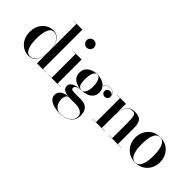

<svg xmlns="http://www.w3.org/2000/svg" viewBox="-17 -1536 2572 2572"><g transform="rotate(45 1268.5 -250.0)"><path d="M574 -3V0H401V-173.1Q391.2 -85.5 351.1 -38.1Q311 9.4 245 9.4Q190.5 9.4 142.1 -19.2Q93.6 -47.8 63.3 -101.4Q33 -155 33 -230Q33 -305 63.3 -358.8Q93.6 -412.5 142.1 -441.2Q190.5 -470 245 -470Q311 -470 351.1 -422.3Q391.2 -374.6 401 -287V-747H339V-750H511V-3ZM401 -230Q401 -345.5 360.6 -402.8Q320.2 -460 266 -460Q210.5 -460 185.2 -396.8Q160 -333.5 160 -230Q160 -126.5 185.2 -63.6Q210.5 -0.6 266 -0.6Q320.2 -0.6 360.6 -57.6Q401 -114.5 401 -230Z M651.6 -690Q651.6 -719.2 672.2 -739.6Q692.8 -760 722 -760Q751.2 -760 771.4 -739.6Q791.6 -719.2 791.6 -690Q791.6 -660.8 771.4 -640.4Q751.2 -620 722 -620Q692.8 -620 672.2 -640.4Q651.6 -660.8 651.6 -690ZM614 -3H677V-457H614V-460H787V-3H848.6V0H614Z M897 -70Q897 -103 920.6 -123.4Q944.1 -143.9 980.1 -154.2Q1016.1 -164.5 1053.4 -166.9Q1013.2 -170.5 975.8 -186.5Q938.2 -202.5 914.1 -233.9Q890 -265.4 890 -315Q890 -370 919.1 -404.2Q948.2 -438.4 991.9 -454.2Q1035.5 -470 1079 -470Q1119.1 -470 1160.1 -456.6Q1201.1 -443.2 1229.4 -414.2Q1250.5 -442.6 1277.8 -453.8Q1305 -465 1327.8 -465Q1370.5 -465 1392.1 -441.4Q1413.6 -417.8 1413.6 -389.2Q1413.6 -352.5 1395.8 -338.2Q1378 -324 1357.8 -324Q1337.5 -324 1320.1 -337.8Q1302.6 -351.5 1302.6 -379.2Q1302.6 -401.8 1318.6 -416.4Q1334.6 -431 1358 -431Q1375.9 -431 1391 -421.7Q1406.1 -412.4 1409.6 -398.2Q1407.2 -421.8 1387.2 -441.9Q1367.2 -462 1327.8 -462Q1304.4 -462 1278.1 -450.7Q1251.9 -439.4 1231.4 -412.1Q1248.1 -394.1 1258.1 -370Q1268 -345.9 1268 -315Q1268 -260.2 1239.1 -227.6Q1210.1 -194.9 1166.8 -180.4Q1123.4 -165.9 1080 -165.8Q1058.5 -165.8 1033.6 -160.2Q1008.6 -154.8 990.8 -142.3Q973 -129.9 973 -109.2Q973 -83.6 1001.9 -79.3Q1030.8 -75 1072 -75Q1098.2 -75 1113.1 -75.5Q1128 -76 1149 -76Q1177.1 -76 1205.6 -70.2Q1234 -64.4 1257.6 -48Q1281.2 -31.6 1295.6 -0.3Q1310 31 1310 82Q1310 142.5 1280 181.9Q1250 221.4 1200 240.7Q1150 260 1090 260Q1032.5 260 981.1 246.6Q929.6 233.2 897.3 204.4Q865 175.5 865 129Q865 96.9 880.4 75.4Q895.9 54 919.2 41.3Q942.5 28.6 966.8 23Q991.1 17.4 1008.9 16.8Q959.5 11.5 928.2 -8.4Q897 -28.4 897 -70ZM1005 -315Q1005 -276 1009.1 -242.4Q1013.2 -208.9 1028.9 -188.3Q1044.5 -167.8 1079 -167.8Q1104.5 -167.8 1120.9 -188.3Q1137.2 -208.9 1145.1 -242.4Q1153 -276 1153 -315Q1153 -354 1145.1 -388.8Q1137.2 -423.5 1120.9 -445.2Q1104.5 -467 1079 -467Q1053.5 -467 1037.1 -445.2Q1020.8 -423.5 1012.9 -388.8Q1005 -354 1005 -315ZM970 106Q970 142 983.2 176.5Q996.5 211 1025.1 233.5Q1053.6 256 1099.6 256Q1149 256 1193.4 239.5Q1237.9 223 1265.8 191.2Q1293.8 159.4 1293.8 113.8Q1293.8 79 1272.4 58.2Q1251 37.5 1218.8 28.2Q1186.5 19 1154 19H1056Q1033.9 19 1014.8 17.2Q984.9 34.4 977.4 59.8Q970 85.2 970 106Z M1454 -3H1516.6V-457H1454V-460H1626.6V-283.9Q1630.8 -328.1 1645.7 -371Q1660.6 -413.9 1694.7 -441.9Q1728.8 -470 1790 -470Q1847.5 -470 1878.2 -450.4Q1908.9 -430.8 1920.4 -396.6Q1932 -362.5 1932 -319V-3H1993.6V0H1765V-3H1822V-312Q1822 -375 1812.2 -415.6Q1802.5 -456.2 1764.8 -456.2Q1718.4 -456.2 1690.8 -433Q1663.1 -409.8 1649.3 -373.5Q1635.5 -337.2 1631.1 -297.1Q1626.6 -256.9 1626.6 -223V-3H1682.6V0H1454Z M2034 -230Q2034 -295 2062.6 -349.6Q2091.1 -404.1 2143.8 -437.1Q2196.5 -470 2269 -470Q2341.5 -470 2394.2 -437.1Q2446.9 -404.1 2475.4 -349.6Q2504 -295 2504 -230Q2504 -165 2475.4 -110.4Q2446.9 -55.9 2394.2 -22.9Q2341.5 10 2269 10Q2196.5 10 2143.8 -22.9Q2091.1 -55.9 2062.6 -110.4Q2034 -165 2034 -230ZM2157 -230Q2157 -191 2161.3 -149.5Q2165.6 -108 2177.4 -72.5Q2189.1 -37 2211.2 -15Q2233.4 7 2269 7Q2304.6 7 2326.8 -15Q2348.9 -37 2360.6 -72.5Q2372.4 -108 2376.7 -149.5Q2381 -191 2381 -230Q2381 -269 2376.7 -310.5Q2372.4 -352 2360.6 -387.5Q2348.9 -423 2326.8 -445Q2304.6 -467 2269 -467Q2233.4 -467 2211.2 -445Q2189.1 -423 2177.4 -387.5Q2165.6 -352 2161.3 -310.5Q2157 -269 2157 -230Z"/></g></svg>

Font: Bodoni* 72 Medium
Style: Regular
Weight: 500
Version: Version 1.002; ttfautohint (v0.97) -l 8 -r 50 -G 200 -x 14 -